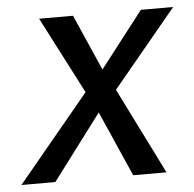

<svg xmlns="http://www.w3.org/2000/svg" viewBox="-74 -549 599 592"><g transform="rotate(-5 226.0 -253.0)"><path d="M483 -506 285 -267 418 0H315L226 -202L74 0H-31L191 -268L68 -506H173L249 -333L383 -506Z"/></g></svg>

Font: Rambla
Style: Italic
Weight: 400
Italic angle: -12°
Designer: Martin Sommaruga
Foundry: Martin Sommaruga
Version: Version 1.001